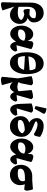

<svg xmlns="http://www.w3.org/2000/svg" viewBox="1601 -2436 1058 4300"><g transform="rotate(90 2130.0 -286.0)"><path d="M61 223 29 199 35 -7Q37 -43 37.5 -78Q38 -113 38.5 -152Q39 -191 39 -238V-446Q39 -535 67 -600Q95 -665 147 -700Q199 -735 269 -735Q331 -735 378.5 -706Q426 -677 454 -626.5Q482 -576 482 -512Q482 -446 428 -404.5Q374 -363 283 -360L234 -406Q277 -405 312 -418Q347 -431 367.5 -456.5Q388 -482 388 -514Q388 -533 380 -546Q366 -555 345 -559Q324 -563 298 -563Q216 -563 174 -515.5Q132 -468 132 -374V-220Q132 -197 133.5 -180Q135 -163 137 -149L114 -121L213 187Q189 201 145.5 211Q102 221 61 223ZM311 20Q268 20 227.5 1Q187 -18 154 -50.5Q121 -83 102 -127L125 -176Q146 -166 182 -160.5Q218 -155 255 -155Q306 -155 343.5 -165.5Q381 -176 402 -193.5Q423 -211 427 -233Q416 -262 367.5 -282.5Q319 -303 252 -308L333 -393Q422 -374 468.5 -325Q515 -276 515 -200Q515 -139 488 -89Q461 -39 414.5 -9.5Q368 20 311 20ZM223 -281 191 -304Q184 -330 182 -363.5Q180 -397 184 -423L350 -412L368 -321Z M737 14Q685 14 643.5 -19.5Q602 -53 578 -109.5Q554 -166 554 -237Q554 -309 580 -369Q606 -429 649 -465Q692 -501 743 -501Q803 -501 847 -457Q891 -413 905 -339L909 -288Q883 -307 852 -316.5Q821 -326 782 -326Q719 -326 680 -296Q641 -266 641 -216Q641 -203 643.5 -192.5Q646 -182 651 -175Q671 -168 690.5 -164Q710 -160 732 -160Q774 -160 807 -175.5Q840 -191 862 -219Q884 -247 890 -284L896 -319L894 -345L905 -474L944 -503Q983 -503 1022.5 -489.5Q1062 -476 1081 -456L983 -91L972 -124L1116 -140L1135 -99Q1126 -69 1107 -43Q1088 -17 1064 -1.5Q1040 14 1018 14Q988 14 963 -10.5Q938 -35 922.5 -77Q907 -119 904 -174L938 -113H871L926 -141Q881 -62 835 -24Q789 14 737 14Z M1389 20Q1314 20 1261 -25Q1208 -70 1179.5 -154Q1151 -238 1151 -355Q1151 -471 1182 -556.5Q1213 -642 1269.5 -688.5Q1326 -735 1402 -735Q1476 -735 1529.5 -690.5Q1583 -646 1611.5 -562Q1640 -478 1640 -360Q1640 -245 1609 -159.5Q1578 -74 1521.5 -27Q1465 20 1389 20ZM1354 -155Q1425 -155 1469 -181Q1513 -207 1533.5 -261.5Q1554 -316 1554 -403Q1554 -447 1545 -484Q1536 -521 1521 -544Q1505 -551 1483 -555.5Q1461 -560 1437 -560Q1367 -560 1322.5 -534Q1278 -508 1257.5 -453Q1237 -398 1237 -311Q1237 -268 1246 -230.5Q1255 -193 1269 -170Q1286 -163 1308 -159Q1330 -155 1354 -155ZM1578 -294 1219 -316 1222 -391 1581 -423Z M1742 223 1699 199 1739 -195 1758 -16 1685 -463Q1703 -472 1730 -480Q1757 -488 1788.5 -492.5Q1820 -497 1851 -497L1891 -463L1846 -230L1811 -148V-75L1886 197Q1869 208 1828 215Q1787 222 1742 223ZM1932 20Q1907 20 1881 7Q1855 -6 1832.5 -29Q1810 -52 1795 -81L1800 -183Q1813 -172 1833 -164Q1853 -156 1877.5 -151Q1902 -146 1926 -146Q1960 -146 1990.5 -156.5Q2021 -167 2037 -184L2051 -96Q2029 -43 1996.5 -11.5Q1964 20 1932 20ZM2144 14Q2104 14 2071 -26.5Q2038 -67 2026 -131V-154L1996 -463Q2014 -473 2041 -481Q2068 -489 2099.5 -493Q2131 -497 2162 -497L2202 -463L2102 -103L2071 -124L2237 -142L2256 -99Q2237 -48 2206.5 -17Q2176 14 2144 14Z M2432 14Q2380 14 2345.5 -40Q2311 -94 2307 -198L2297 -463Q2320 -476 2364.5 -486.5Q2409 -497 2464 -497L2504 -463L2397 -97L2356 -125L2552 -145L2571 -102Q2561 -72 2539.5 -45.5Q2518 -19 2490 -2.5Q2462 14 2432 14ZM2415 -531 2354 -554 2407 -794Q2428 -797 2450 -792.5Q2472 -788 2491.5 -779Q2511 -770 2523 -761L2526 -728Z M2810 20Q2745 20 2693.5 -11Q2642 -42 2611.5 -95.5Q2581 -149 2581 -217Q2581 -267 2599 -306.5Q2617 -346 2651 -373Q2685 -400 2732 -411L2919 -314Q2836 -311 2780 -298Q2724 -285 2695.5 -263Q2667 -241 2667 -211Q2667 -184 2680 -169Q2721 -155 2772 -155Q2824 -155 2866 -168.5Q2908 -182 2934.5 -206.5Q2961 -231 2965 -262Q2948 -285 2914 -303.5Q2880 -322 2811 -345L2763 -389Q2696 -420 2660.5 -470Q2625 -520 2625 -582Q2625 -651 2674.5 -693Q2724 -735 2804 -735Q2835 -735 2867.5 -729.5Q2900 -724 2931 -713Q2964 -702 2994 -686.5Q3024 -671 3045 -655Q3045 -639 3040 -614.5Q3035 -590 3028 -566.5Q3021 -543 3014 -528L2980 -517Q2916 -558 2863.5 -577.5Q2811 -597 2767 -597Q2739 -597 2719.5 -588Q2700 -579 2696 -563Q2705 -548 2733.5 -534.5Q2762 -521 2802 -506Q2842 -491 2884 -470Q2926 -449 2963 -418.5Q3000 -388 3022.5 -345.5Q3045 -303 3045 -242Q3045 -165 3015 -106Q2985 -47 2932.5 -13.5Q2880 20 2810 20Z M3266 14Q3214 14 3172.5 -19.5Q3131 -53 3107 -109.5Q3083 -166 3083 -237Q3083 -309 3109 -369Q3135 -429 3178 -465Q3221 -501 3272 -501Q3332 -501 3376 -457Q3420 -413 3434 -339L3438 -288Q3412 -307 3381 -316.5Q3350 -326 3311 -326Q3248 -326 3209 -296Q3170 -266 3170 -216Q3170 -203 3172.5 -192.5Q3175 -182 3180 -175Q3200 -168 3219.5 -164Q3239 -160 3261 -160Q3303 -160 3336 -175.5Q3369 -191 3391 -219Q3413 -247 3419 -284L3425 -319L3423 -345L3434 -474L3473 -503Q3512 -503 3551.5 -489.5Q3591 -476 3610 -456L3512 -91L3501 -124L3645 -140L3664 -99Q3655 -69 3636 -43Q3617 -17 3593 -1.5Q3569 14 3547 14Q3517 14 3492 -10.5Q3467 -35 3451.5 -77Q3436 -119 3433 -174L3467 -113H3400L3455 -141Q3410 -62 3364 -24Q3318 14 3266 14Z M3899 20Q3832 20 3781 -11Q3730 -42 3701 -98Q3672 -154 3672 -226Q3672 -301 3704.5 -357.5Q3737 -414 3794 -446.5Q3851 -479 3926 -479H4024L4219 -495Q4228 -477 4235.5 -448.5Q4243 -420 4247 -391Q4251 -362 4250 -341L4226 -299L4083 -315H3959Q3858 -315 3808 -289.5Q3758 -264 3758 -215Q3758 -202 3761.5 -190.5Q3765 -179 3772 -170Q3787 -162 3809 -158.5Q3831 -155 3867 -155Q3946 -155 3992.5 -184Q4039 -213 4039 -262Q4039 -287 4029 -310Q4019 -333 4001 -348L4077 -364Q4102 -330 4114.5 -291.5Q4127 -253 4127 -210Q4127 -146 4097 -94Q4067 -42 4015.5 -11Q3964 20 3899 20Z"/></g></svg>

Font: Eczar
Style: Bold
Weight: 700
Designer: Vaibhav Singh
Foundry: Rosetta Type Foundry
Version: Version 2.000